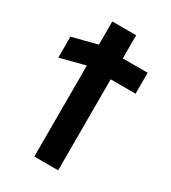

<svg xmlns="http://www.w3.org/2000/svg" viewBox="-249 -1131 1167 1311"><g transform="rotate(30 334.5 -475.5)"><path d="M43 -609.9V-774.9L238.8 -825.2V-1007.8H426.8V-825.2H623V-660.2H426.8V57.1H238.8V-660.2Z"/></g></svg>

Font: Hussar Preview
Style: Bold
Weight: 700
Foundry: Cannot Into Space Fonts, PlusOne Fonts
Version: Version 2.29RC2 "Millennial"